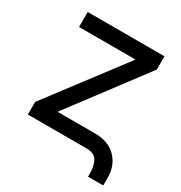

<svg xmlns="http://www.w3.org/2000/svg" viewBox="-151 -631 797 845"><g transform="rotate(30 247.5 -208.5)"><path d="M415.5 104.5V86.9Q415.5 52.2 402.3 26.1Q389.2 0 346.2 0H49.3V-64L336.9 -443.8V-446.3H51.8V-522.5H441.9V-455.1L158.7 -78.6V-75.7H346.7Q416 -75.7 454.3 -35.9Q492.7 3.9 492.7 65.4V104.5Z"/></g></svg>

Font: Inter 28pt
Style: Regular
Weight: 400
Designer: Rasmus Andersson
Foundry: rsms
Version: Version 4.001;git-66647c0bb